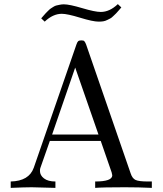

<svg xmlns="http://www.w3.org/2000/svg" viewBox="-20 -912 790 932"><path d="M180 -823Q182 -825 191 -835.5Q200 -846 202.5 -848.5Q205 -851 213.5 -859.5Q222 -868 226 -870.5Q230 -873 238.5 -878.5Q247 -884 254 -885.5Q261 -887 270.5 -889Q280 -891 290 -891Q317 -891 379 -872.5Q441 -854 469 -854Q512 -854 552 -892L569 -876Q567 -874 556.5 -861.5Q546 -849 543 -846.5Q540 -844 530.5 -834.5Q521 -825 515.5 -822.5Q510 -820 500.5 -815Q491 -810 481 -808.5Q471 -807 459 -807Q431 -807 369 -826Q307 -845 280 -845Q237 -845 197 -807ZM32 0V-31Q121 -33 144 -98L351 -696Q355 -708 359.5 -712Q364 -716 375 -716Q381 -716 384.5 -715Q388 -714 390.5 -710.5Q393 -707 394 -705Q395 -703 398 -696L614 -71Q622 -46 638 -38.5Q654 -31 699 -31H717V0Q654 -3 586 -3Q478 -3 442 0V-31Q525 -31 525 -61Q525 -63 522 -75L469 -228H222L176 -97Q174 -93 174 -82Q174 -61 193.5 -46Q213 -31 249 -31V0Q153 -3 134 -3Q101 -3 32 0ZM233 -259H458L345 -584Z"/></svg>

Font: CMU Serif
Style: Roman
Weight: 500
Version: Version 0.7.0